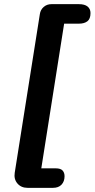

<svg xmlns="http://www.w3.org/2000/svg" viewBox="-20 -725 456 925"><path d="M113 180Q82 180 64 159Q46 138 51 107L172 -657Q175 -678 190.5 -691.5Q206 -705 228 -705H360Q388 -705 402 -693.5Q416 -682 416 -662Q416 -634 401 -622.5Q386 -611 360 -611H289L179 86H248Q272 86 281.5 96.5Q291 107 291 124Q291 149 276.5 164.5Q262 180 235 180Z"/></svg>

Font: Nunito ExtraLight
Style: Italic
Weight: 200
Italic angle: -9°
Designer: Vernon Adams
Foundry: Vernon Adams
Version: Version 3.602